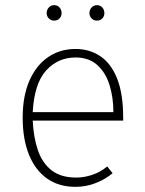

<svg xmlns="http://www.w3.org/2000/svg" viewBox="-20 -713 561 745"><path d="M273 12Q208 12 162.2 -20.5Q116.5 -53 92.2 -113.2Q68 -173.5 68 -256Q68 -341 94.5 -400.8Q121 -460.5 167.2 -491.8Q213.5 -523 273 -523Q327.5 -523 369.2 -495Q411 -467 434.5 -408Q458 -349 458 -256Q458 -253 458 -250.5Q458 -248 458 -245H107Q110 -180 127 -130.2Q144 -80.5 180 -52.2Q216 -24 276 -24Q305.5 -24 337 -34.2Q368.5 -44.5 396 -67L417 -41Q390 -18 352.2 -3Q314.5 12 273 12ZM107 -278H420Q420 -334 405.2 -382.2Q390.5 -430.5 358 -460.2Q325.5 -490 273 -490Q205 -490 159 -439.5Q113 -389 107 -278ZM356 -633Q344 -633 335.5 -641.5Q327 -650 327 -662Q327 -675 335.5 -684Q344 -693 356 -693Q369 -693 377 -684Q385 -675 385 -662Q385 -650 377 -641.5Q369 -633 356 -633ZM190 -633Q178 -633 169.5 -641.5Q161 -650 161 -662Q161 -675 169.5 -684Q178 -693 190 -693Q203 -693 211 -684Q219 -675 219 -662Q219 -650 211 -641.5Q203 -633 190 -633Z"/></svg>

Font: Overpass Thin
Style: Regular
Weight: 250
Designer: Delve Withrington, Dave Bailey, Thomas Jockin
Foundry: Delve Fonts LLC
Version: Version 4.000